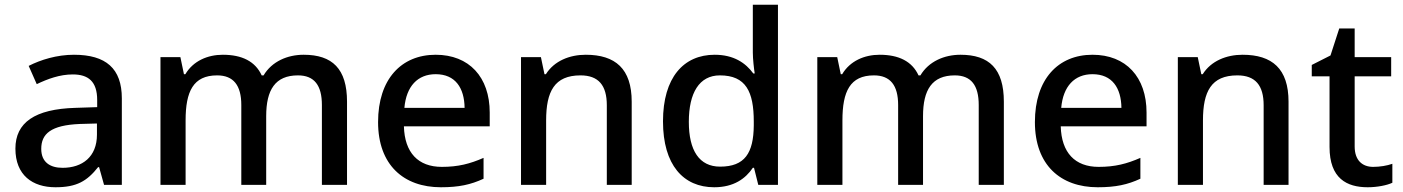

<svg xmlns="http://www.w3.org/2000/svg" viewBox="-20 -780 5919 810"><path d="M292 -549C220 -549 152 -528 101 -502L135 -425C181 -447 232 -466 287 -466C352 -466 390 -437 390 -358V-328L298 -325C127 -320 45 -263 45 -153C45 -41 117 10 214 10C304 10 347 -16 394 -75H398L419 0H494V-365C494 -491 427 -549 292 -549ZM317 -257 389 -259V-212C389 -118 327 -72 244 -72C191 -72 154 -96 154 -152C154 -215 194 -252 317 -257Z M1261 -549C1193 -549 1127 -521 1092 -462H1084C1057 -521 1001 -549 920 -549C856 -549 795 -523 762 -467H756L741 -539H657V0H763V-272C763 -394 795 -462 896 -462C965 -462 998 -420 998 -337V0H1103V-290C1103 -401 1141 -462 1237 -462C1306 -462 1338 -420 1338 -337V0H1444V-351C1444 -490 1382 -549 1261 -549Z M1818 -549C1673 -549 1575 -446 1575 -265C1575 -84 1683 10 1840 10C1916 10 1966 -1 2020 -26V-114C1963 -89 1913 -76 1844 -76C1744 -76 1687 -136 1684 -247H2046V-305C2046 -455 1959 -549 1818 -549ZM1818 -467C1901 -467 1939 -409 1940 -325H1686C1694 -416 1742 -467 1818 -467Z M2451 -549C2383 -549 2318 -523 2283 -467H2277L2262 -539H2178V0H2284V-272C2284 -394 2319 -462 2429 -462C2505 -462 2540 -420 2540 -336V0H2645V-351C2645 -490 2576 -549 2451 -549Z M2993 10C3075 10 3125 -26 3156 -72H3161L3179 0H3262V-760H3156V-558C3156 -531 3161 -488 3164 -470H3158C3126 -514 3076 -549 2995 -549C2864 -549 2777 -453 2777 -268C2777 -84 2863 10 2993 10ZM3018 -77C2930 -77 2886 -145 2886 -266C2886 -388 2930 -462 3017 -462C3127 -462 3160 -393 3160 -267V-251C3159 -134 3122 -77 3018 -77Z M4032 -549C3964 -549 3898 -521 3863 -462H3855C3828 -521 3772 -549 3691 -549C3627 -549 3566 -523 3533 -467H3527L3512 -539H3428V0H3534V-272C3534 -394 3566 -462 3667 -462C3736 -462 3769 -420 3769 -337V0H3874V-290C3874 -401 3912 -462 4008 -462C4077 -462 4109 -420 4109 -337V0H4215V-351C4215 -490 4153 -549 4032 -549Z M4589 -549C4444 -549 4346 -446 4346 -265C4346 -84 4454 10 4611 10C4687 10 4737 -1 4791 -26V-114C4734 -89 4684 -76 4615 -76C4515 -76 4458 -136 4455 -247H4817V-305C4817 -455 4730 -549 4589 -549ZM4589 -467C4672 -467 4710 -409 4711 -325H4457C4465 -416 4513 -467 4589 -467Z M5222 -549C5154 -549 5089 -523 5054 -467H5048L5033 -539H4949V0H5055V-272C5055 -394 5090 -462 5200 -462C5276 -462 5311 -420 5311 -336V0H5416V-351C5416 -490 5347 -549 5222 -549Z M5773 -76C5727 -76 5695 -104 5695 -162V-458H5849V-539H5695V-660H5630L5593 -546L5514 -506V-458H5589V-160C5589 -27 5662 10 5750 10C5789 10 5831 2 5854 -9V-89C5832 -81 5801 -76 5773 -76Z"/></svg>

Font: Noto Sans Gujarati Medium
Style: Regular
Weight: 500
Designer: Jelle Bosma - Monotype Design Team, Universal Thirst
Foundry: Monotype Imaging Inc.
Version: Version 2.106